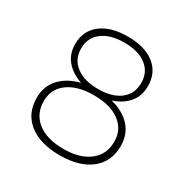

<svg xmlns="http://www.w3.org/2000/svg" viewBox="-160 -843 966 988"><g transform="rotate(30 322.5 -349.5)"><path d="M539 -532Q539 -474 506.5 -434.5Q474 -395 414 -375Q489 -356 530.5 -310Q572 -264 572 -195Q572 -102 505.5 -49.5Q439 3 323 3Q206 3 139.5 -49.5Q73 -102 73 -195Q73 -263 115 -309.5Q157 -356 232 -375Q172 -396 139 -436Q106 -476 106 -533Q106 -612 164 -657Q222 -702 323 -702Q424 -702 481.5 -657Q539 -612 539 -532ZM144 -529Q144 -465 192 -428Q240 -391 323 -391Q406 -391 453.5 -427.5Q501 -464 501 -529Q501 -593 453.5 -629.5Q406 -666 323 -666Q240 -666 192 -629.5Q144 -593 144 -529ZM113 -199Q113 -122 169 -78.5Q225 -35 323 -35Q420 -35 476 -78.5Q532 -122 532 -198Q532 -270 476 -311.5Q420 -353 322 -353Q225 -353 169 -311.5Q113 -270 113 -199Z"/></g></svg>

Font: TypoPRO Montserrat Alternates
Style: Regular
Weight: 275
Designer: Julieta Ulanovsky
Foundry: Julieta Ulanovsky
Version: Version 6.001